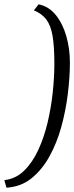

<svg xmlns="http://www.w3.org/2000/svg" viewBox="-76 -719 344 890"><path d="M103 -699Q151 -689 183 -649Q215 -609 231.5 -551Q248 -493 248 -430Q248 -362 238.5 -284.5Q229 -207 208.5 -132Q188 -57 153.5 5.5Q119 68 70 107.5Q21 147 -46 151L-56 116Q-3 110 35.5 72.5Q74 35 101 -23Q128 -81 144.5 -150.5Q161 -220 168.5 -291Q176 -362 176 -423Q176 -505 167.5 -553.5Q159 -602 138.5 -629Q118 -656 81 -671Z"/></svg>

Font: Faustina Light Light
Style: Italic
Weight: 300
Italic angle: -8°
Version: Version 1.200